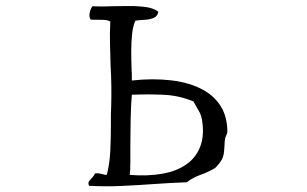

<svg xmlns="http://www.w3.org/2000/svg" viewBox="-20 -676 1040 651"><path d="M751 -231Q751 -224 747 -216.5Q743 -209 742 -198Q741 -175 739.5 -160.5Q738 -146 731.5 -134Q725 -122 709 -106Q687 -93 660.5 -83.5Q634 -74 613 -58Q585 -57 557.5 -55.5Q530 -54 502 -52Q447 -48 392 -45.5Q337 -43 282 -46Q278 -55 281.5 -60.5Q285 -66 290 -71Q294 -75 297 -79Q300 -83 302 -88Q310 -89 315.5 -88Q321 -87 326 -86Q330 -85 333.5 -84Q337 -83 342 -83Q352 -121 354 -165Q356 -209 356 -253Q356 -270 356 -286Q356 -302 357 -318Q358 -351 357.5 -385Q357 -419 355 -453Q354 -490 353 -527.5Q352 -565 354 -603Q345 -608 333.5 -608.5Q322 -609 311 -609Q304 -609 298 -609Q292 -609 287 -610Q281 -620 284.5 -634.5Q288 -649 294 -655Q308 -654 327 -654Q346 -654 366 -655Q389 -655 412.5 -655.5Q436 -656 457 -654Q476 -653 491.5 -648.5Q507 -644 517 -636Q514 -621 501.5 -615.5Q489 -610 472 -609Q455 -608 439 -606Q431 -589 428 -561.5Q425 -534 425 -503Q425 -472 426 -446Q427 -433 427 -422Q427 -411 427 -403Q497 -411 561 -403.5Q625 -396 671 -370Q708 -349 729 -315Q750 -281 751 -231ZM665 -269Q662 -287 653.5 -301Q645 -315 636 -332Q588 -352 537 -354.5Q486 -357 434 -355Q429 -355 427 -355Q424 -319 423 -274Q422 -229 422 -187Q422 -154 422 -126.5Q422 -99 420 -83Q482 -78 533.5 -87.5Q585 -97 619 -124Q648 -147 660.5 -183.5Q673 -220 665 -269Z"/></svg>

Font: Yuji Mai
Style: Regular
Weight: 400
Designer: Kataoka Yuji
Foundry: Kinuta Font Factory
Version: Version 3.002